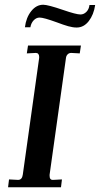

<svg xmlns="http://www.w3.org/2000/svg" viewBox="-20 -789 421 809"><path d="M56 -31Q73 -31 76 -53L145 -545V-550Q145 -557 141.5 -561.5Q138 -566 131 -566L93 -564L98 -597H321L316 -564L280 -566Q271 -566 265 -560Q259 -554 258 -545L189 -53V-48Q189 -30 204 -31L241 -33L237 0H14L18 -33ZM219 -695Q164 -715 147 -715Q133 -715 122 -703.5Q111 -692 108 -674H85Q90 -715 111.5 -742Q133 -769 162 -769Q182 -769 246 -747Q301 -728 319 -728Q333 -728 344 -739Q355 -750 357 -768H381Q375 -727 354 -700Q333 -673 303 -673Q287 -673 267.5 -678.5Q248 -684 219 -695Z"/></svg>

Font: Unna Medium
Style: Italic
Weight: 500
Italic angle: -8.05°
Designer: Jorge de Buen Unna
Foundry: Omnibus-Type
Version: Version 2.008